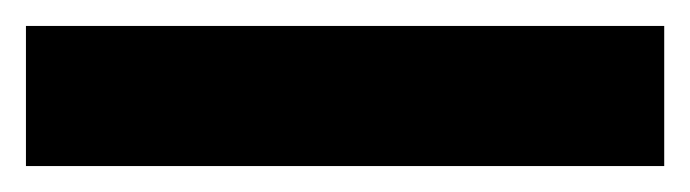

<svg xmlns="http://www.w3.org/2000/svg" viewBox="-22 50 532 148"><path d="M490 178H-2V70H490Z"/></svg>

Font: Noto Sans Khmer UI ExtraBold
Style: Regular
Weight: 800
Designer: Danh Hong and the Monotype Design Team
Foundry: Monotype Imaging Inc.
Version: Version 2.002; ttfautohint (v1.8.4.7-5d5b)